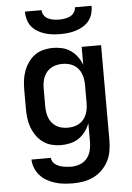

<svg xmlns="http://www.w3.org/2000/svg" viewBox="-62 -786 725 1055"><g transform="rotate(-5 300.0 -258.5)"><path d="M297 223Q273 223 248.5 220.5Q224 218 200.5 211Q177 204 155.5 192Q134 180 117.5 162Q101 144 91.5 121Q82 98 81 73H188Q189 85 195 94.5Q201 104 210.5 110.5Q220 117 230.5 121Q241 125 252.5 127Q264 129 275 130Q286 131 297 131Q321 131 344.5 122Q368 113 383 94.5Q398 76 404 52.5Q410 29 410 5V-99Q401 -75 385.5 -54Q370 -33 349 -18.5Q328 -4 302.5 2Q277 8 252 8Q225 8 199 1.5Q173 -5 151.5 -20.5Q130 -36 114.5 -58.5Q99 -81 90 -106Q81 -131 78 -157Q75 -183 75 -210V-310Q75 -337 78 -363Q81 -389 90 -414Q99 -439 114.5 -461.5Q130 -484 151.5 -499.5Q173 -515 199 -521.5Q225 -528 252 -528Q277 -528 302.5 -522Q328 -516 349 -501.5Q370 -487 385.5 -466Q401 -445 410 -421V-520H517V5Q517 34 512 63.5Q507 93 493.5 119Q480 145 459 166Q438 187 411.5 200Q385 213 356 218Q327 223 297 223ZM296 -84Q312 -84 328 -87.5Q344 -91 358 -99Q372 -107 382.5 -119.5Q393 -132 399 -147Q405 -162 407.5 -178Q410 -194 410 -210V-310Q410 -326 407.5 -342Q405 -358 399 -373Q393 -388 382.5 -400.5Q372 -413 358 -421Q344 -429 328 -432.5Q312 -436 296 -436Q280 -436 264 -432.5Q248 -429 234 -421Q220 -413 209.5 -400.5Q199 -388 193 -373Q187 -358 184.5 -342Q182 -326 182 -310V-210Q182 -194 184.5 -178Q187 -162 193 -147Q199 -132 209.5 -119.5Q220 -107 234 -99Q248 -91 264 -87.5Q280 -84 296 -84ZM300 -600Q278 -600 256.5 -602.5Q235 -605 214 -611.5Q193 -618 174 -629.5Q155 -641 141.5 -658Q128 -675 122 -696.5Q116 -718 116 -740H208Q208 -725 217 -711.5Q226 -698 240 -691.5Q254 -685 269.5 -682.5Q285 -680 300 -680Q315 -680 330.5 -682.5Q346 -685 360 -691.5Q374 -698 383 -711.5Q392 -725 392 -740H484Q484 -718 478 -696.5Q472 -675 458.5 -658Q445 -641 426 -629.5Q407 -618 386 -611.5Q365 -605 343.5 -602.5Q322 -600 300 -600Z"/></g></svg>

Font: Iosevka Semibold Extended
Style: Regular
Weight: 600
Width: 7
Monospace: yes
Designer: Belleve Invis
Foundry: Belleve Invis
Version: Version 32.5.0; ttfautohint (v1.8.4)